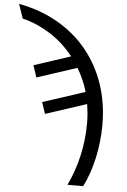

<svg xmlns="http://www.w3.org/2000/svg" viewBox="-139 -811 725 1096"><g transform="rotate(5 223.0 -262.5)"><path d="M290 240Q328 162 349.5 70.5Q371 -21 371 -121Q371 -149 368.5 -176Q366 -203 362 -229L127 -152L105 -218L347 -297Q337 -333 322 -366.5Q307 -400 289 -430L60 -355L37 -423L247 -492Q187 -568 110 -616Q33 -664 -47 -683L-75 -765Q48 -742 147 -685.5Q246 -629 315.5 -544.5Q385 -460 422 -352Q459 -244 459 -118Q459 -21 438 73.5Q417 168 380 240Z"/></g></svg>

Font: TSCustom
Style: Regular
Weight: 400
Designer: Monotype Design Team
Foundry: Monotype Imaging Inc.
Version: Version 2.004; ttfautohint (v1.8.3) -l 8 -r 50 -G 200 -x 14 